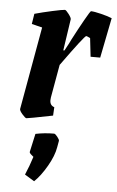

<svg xmlns="http://www.w3.org/2000/svg" viewBox="-53 -505 498 816"><g transform="rotate(5 196.0 -97.5)"><path d="M392 -446 358 -275H317L308 -354Q294 -361 291 -361Q284 -361 189 -229L164 -88Q163 -83 163 -76Q163 -54 182 -48L180 -12Q75 9 68 9Q63 9 50 -6Q37 -21 38 -28L101 -381L56 -392L63 -436Q95 -445 138.5 -454.5Q182 -464 191 -464Q196 -464 208 -448Q220 -432 219 -426L199 -292H204Q225 -330 229 -340Q253 -386 276 -427Q299 -468 302 -468Q315 -468 345.5 -460.5Q376 -453 392 -446ZM83 248Q99 211 112 170Q109 168 101 160.5Q93 153 95 149L112 72Q150 64 191 64Q196 64 205.5 76Q215 88 214 93L209 121Q203 157 177.5 201.5Q152 246 124 273Z"/></g></svg>

Font: Grenze SemiBold
Style: Italic
Weight: 600
Italic angle: -10°
Designer: Renata Polastri
Foundry: Omnibus-Type
Version: Version 1.002; ttfautohint (v1.8)